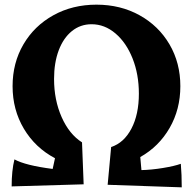

<svg xmlns="http://www.w3.org/2000/svg" viewBox="-20 -797 830 824"><path d="M42 -113Q89 -87 206 -72L216 -118Q131 -163 82.5 -244.5Q34 -326 34 -427Q34 -527 80.5 -606.5Q127 -686 209 -731.5Q291 -777 394 -777Q497 -777 579 -731.5Q661 -686 707.5 -606.5Q754 -527 754 -427Q754 -328 708 -248Q662 -168 582 -123L587 -67Q630 -68 679 -76Q728 -84 756 -94Q760 -48 760 7L442 -4L457 -166Q512 -184 544 -245Q576 -306 576 -395Q576 -478 549 -546Q522 -614 475.5 -653.5Q429 -693 373 -693Q325 -693 288.5 -663.5Q252 -634 232 -581Q212 -528 212 -458Q212 -368 244.5 -294.5Q277 -221 332 -186L339 -6L30 3Q30 -65 42 -113Z"/></svg>

Font: Otomanopee One
Style: Regular
Weight: 400
Designer: Das Ende der Wildnis
Foundry: Gutenberg Labo
Version: Version 3.005